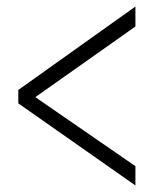

<svg xmlns="http://www.w3.org/2000/svg" viewBox="-20 -654 511 587"><path d="M36 -379V-338L394 -87V-146L88 -357L394 -573V-634Z"/></svg>

Font: Spoqa Han Sans Neo Light
Style: Regular
Weight: 300
Designer: [Spoqa Han Sans Neo] Dong-huui Kim  Younghwa Kang  Yujin Lee  [Noto Sans] Ryoko NISHIZUKA  (kana & ideographs); Paul D. 
Foundry: Spoqa (http://www.spoqa-han-sans.com)
Version: Version 1.000